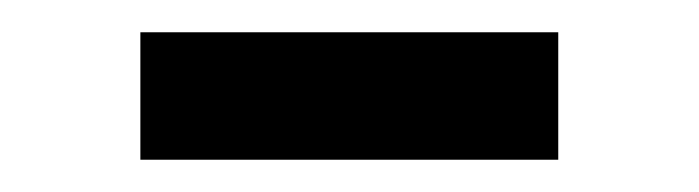

<svg xmlns="http://www.w3.org/2000/svg" viewBox="-20 -328 433 119"><path d="M67 -229V-308H326V-229Z"/></svg>

Font: Nunito Sans 7pt SemiCondensed Medium
Style: Regular
Weight: 500
Width: 4
Designer: Vernon Adams
Foundry: Vernon Adams
Version: Version 3.101;gftools[0.9.27]